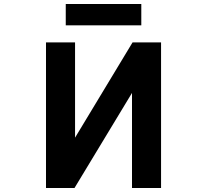

<svg xmlns="http://www.w3.org/2000/svg" viewBox="-20 -946 1040 968"><path d="M792 2H645.5V-477.5L355.5 2H211.9V-732.4H358.4V-252L648.4 -732.4H792ZM311.5 -818.4V-925.8H692.4V-818.4Z"/></svg>

Font: GenEi Gothic M Regular
Style: Bold
Weight: 700
Designer: o_tamon (Modified); [Source Han Sans]
Ryoko NISHIZUKA  (kana & ideographs); Paul D. Hunt (Latin, Greek & Cyrillic); Wenl
Version: Version 1.1a;Original Version 1.004